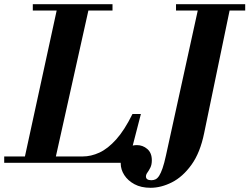

<svg xmlns="http://www.w3.org/2000/svg" viewBox="-49 -774 1186 913"><path d="M63 0 227 -754H378L210 0ZM-29 0V-30H344Q384 -30 424 -48.5Q464 -67 503.5 -111Q543 -155 581 -232H621L561 0ZM107 -724V-754H486V-724ZM667 119Q622 119 590.5 102Q559 85 542 58.5Q525 32 525 3Q525 -29 545 -56.5Q565 -84 602 -84Q630 -84 651.5 -65.5Q673 -47 673 -12Q673 9 666 23Q659 37 652 46.5Q645 56 645 65Q645 83 671 83Q682 83 691 78.5Q700 74 708 61.5Q716 49 724 26Q732 3 740 -34L898 -754H1049L922 -142Q903 -48 861.5 9.5Q820 67 768.5 93Q717 119 667 119ZM788 -724V-754H1117V-724Z"/></svg>

Font: Libre Bodoni
Style: Bold Italic
Weight: 700
Italic angle: -13°
Version: Version 2.005;gftools[0.9.23]